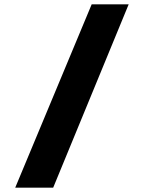

<svg xmlns="http://www.w3.org/2000/svg" viewBox="-20 -820 690 890"><path d="M226.5 50H50.5L405 -800H576.5Z"/></svg>

Font: B612 Mono
Style: Bold
Weight: 700
Version: Version 1.005